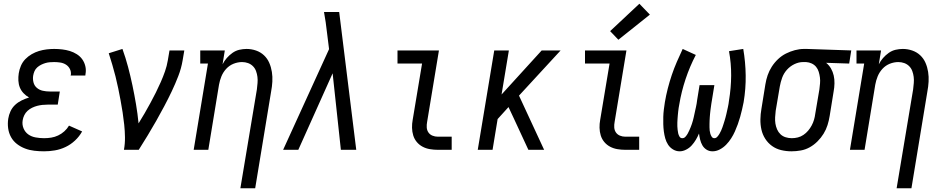

<svg xmlns="http://www.w3.org/2000/svg" viewBox="-20 -799 5040 1024"><path d="M215 8Q189 8 163 5Q137 2 113.5 -7Q90 -16 70.5 -31Q51 -46 39 -67.5Q27 -89 23.5 -114.5Q20 -140 24 -166Q27 -186 36 -205.5Q45 -225 60.5 -239.5Q76 -254 95.5 -263.5Q115 -273 135 -279Q119 -288 106 -301.5Q93 -315 86 -332Q79 -349 78 -369Q77 -389 80 -408Q83 -428 91.5 -448Q100 -468 115 -483.5Q130 -499 149 -510Q168 -521 188 -527Q208 -533 228.5 -535.5Q249 -538 269 -538Q290 -538 311.5 -535.5Q333 -533 352.5 -527Q372 -521 389.5 -510Q407 -499 418.5 -483Q430 -467 435 -446.5Q440 -426 436 -404Q436 -402 435.5 -400Q435 -398 435 -396H357Q357 -397 357 -398Q357 -399 358 -400Q360 -417 352.5 -431.5Q345 -446 331.5 -454.5Q318 -463 301.5 -465.5Q285 -468 269 -468Q257 -468 245 -467Q233 -466 221.5 -462.5Q210 -459 199 -453.5Q188 -448 178.5 -439.5Q169 -431 164 -419.5Q159 -408 157 -396Q154 -378 158.5 -360Q163 -342 176.5 -330.5Q190 -319 208 -315Q226 -311 245 -311H299L288 -241H234Q220 -241 206 -239.5Q192 -238 178.5 -234.5Q165 -231 151.5 -224.5Q138 -218 127 -208Q116 -198 109.5 -184.5Q103 -171 101 -158Q97 -135 105.5 -114.5Q114 -94 131 -82Q148 -70 170.5 -66Q193 -62 215 -62Q234 -62 253 -65Q272 -68 290 -76.5Q308 -85 323 -98.5Q338 -112 348 -129L418 -98Q403 -71 380 -49.5Q357 -28 329.5 -15Q302 -2 273 3Q244 8 215 8Z M641 0Q647 -33 646.5 -67Q646 -101 642.5 -134Q639 -167 634 -199.5Q629 -232 623 -264Q617 -296 610.5 -328Q604 -360 596 -391.5Q588 -423 579 -453.5Q570 -484 560 -515L633 -538Q650 -491 663 -442Q676 -393 686.5 -343Q697 -293 705.5 -242.5Q714 -192 719 -141Q736 -168 751.5 -195Q767 -222 782 -249.5Q797 -277 811 -305Q825 -333 837.5 -361.5Q850 -390 860 -418.5Q870 -447 875 -477L884 -530H963L954 -477Q947 -435 931 -393.5Q915 -352 896 -312Q877 -272 856 -232.5Q835 -193 813 -154Q791 -115 767.5 -76.5Q744 -38 720 0Z M1262 205 1350 -322Q1352 -339 1353.5 -356Q1355 -373 1353 -389Q1351 -405 1345.5 -420Q1340 -435 1329 -446Q1318 -457 1303 -462.5Q1288 -468 1271 -468Q1248 -468 1225.5 -459Q1203 -450 1186.5 -432Q1170 -414 1161 -392Q1152 -370 1148 -347L1091 0H1013L1089 -460H1048V-530H1179L1167 -456Q1176 -474 1189.5 -489.5Q1203 -505 1220 -517Q1237 -529 1256.5 -533.5Q1276 -538 1295 -538Q1321 -538 1345.5 -529.5Q1370 -521 1388 -504Q1406 -487 1416 -464Q1426 -441 1430 -415.5Q1434 -390 1432.5 -363.5Q1431 -337 1426 -311L1341 205Z M1490 0 1735 -537 1724 -625Q1721 -653 1717 -680.5Q1713 -708 1708 -735H1789L1880 0H1798L1754 -408L1571 0Z M2315 0Q2294 0 2273 -3.5Q2252 -7 2234 -16.5Q2216 -26 2203 -41.5Q2190 -57 2184 -76.5Q2178 -96 2177.5 -117.5Q2177 -139 2181 -160L2231 -460H2100V-530H2321L2258 -149Q2255 -134 2256 -119Q2257 -104 2265 -92.5Q2273 -81 2286.5 -75.5Q2300 -70 2315 -70H2389V0Z M2528 0 2616 -530H2694L2655 -295L2869 -530H2970L2748 -289L2882 0H2798L2722 -164L2692 -228L2634 -164L2607 0Z M3315 0Q3294 0 3273 -3.5Q3252 -7 3234 -16.5Q3216 -26 3203 -41.5Q3190 -57 3184 -76.5Q3178 -96 3177.5 -117.5Q3177 -139 3181 -160L3231 -460H3100V-530H3321L3258 -149Q3255 -134 3256 -119Q3257 -104 3265 -92.5Q3273 -81 3286.5 -75.5Q3300 -70 3315 -70H3389V0ZM3278 -587 3234 -633 3390 -779 3446 -721Z M3605 8Q3586 8 3569.5 -2Q3553 -12 3543 -27.5Q3533 -43 3528 -61Q3523 -79 3520.5 -98Q3518 -117 3517.5 -136.5Q3517 -156 3517.5 -175.5Q3518 -195 3520.5 -215Q3523 -235 3526 -254Q3532 -290 3541.5 -327Q3551 -364 3563 -399.5Q3575 -435 3590 -469.5Q3605 -504 3621 -538L3691 -506Q3659 -445 3636.5 -377.5Q3614 -310 3603 -243Q3601 -233 3599.5 -223.5Q3598 -214 3597 -204Q3596 -194 3595 -184Q3594 -174 3593.5 -164.5Q3593 -155 3592.5 -145Q3592 -135 3592.5 -125.5Q3593 -116 3594 -106.5Q3595 -97 3597 -88Q3599 -79 3604 -70.5Q3609 -62 3619 -62Q3629 -62 3636 -70Q3643 -78 3647.5 -86Q3652 -94 3656 -103Q3660 -112 3663.5 -120.5Q3667 -129 3670 -138Q3673 -147 3675.5 -156Q3678 -165 3680 -174Q3682 -183 3684 -192.5Q3686 -202 3688 -211Q3690 -220 3692 -229Q3694 -238 3695.5 -247Q3697 -256 3698 -265L3711 -345H3790L3777 -265Q3775 -256 3774 -247Q3773 -238 3771.5 -229Q3770 -220 3769 -210.5Q3768 -201 3767 -192Q3766 -183 3765.5 -174Q3765 -165 3764.5 -156Q3764 -147 3764 -138Q3764 -129 3764 -120Q3764 -111 3765 -102.5Q3766 -94 3768.5 -85.5Q3771 -77 3776 -69.5Q3781 -62 3790 -62Q3799 -62 3806 -70Q3813 -78 3817.5 -86Q3822 -94 3826 -102.5Q3830 -111 3833 -120Q3836 -129 3839 -138Q3842 -147 3844.5 -155.5Q3847 -164 3849.5 -173Q3852 -182 3854 -191Q3856 -200 3858 -209Q3860 -218 3862 -227Q3864 -236 3865.5 -245Q3867 -254 3868 -263Q3879 -330 3879.5 -395.5Q3880 -461 3868 -526L3944 -538Q3956 -468 3957 -397Q3958 -326 3946 -254Q3942 -234 3937.5 -214.5Q3933 -195 3927.5 -175.5Q3922 -156 3915 -136.5Q3908 -117 3899.5 -98Q3891 -79 3879.5 -61Q3868 -43 3853 -27.5Q3838 -12 3819 -2Q3800 8 3780 8Q3762 8 3748 -1Q3734 -10 3726 -24Q3718 -38 3714 -54.5Q3710 -71 3708 -87Q3701 -70 3691.5 -54Q3682 -38 3669.5 -24Q3657 -10 3639.5 -1Q3622 8 3605 8Z M4201 8Q4173 8 4146 1.5Q4119 -5 4097.5 -20.5Q4076 -36 4061.5 -58.5Q4047 -81 4041 -107.5Q4035 -134 4035.5 -162.5Q4036 -191 4041 -219L4062 -349Q4066 -374 4074 -397.5Q4082 -421 4096 -443Q4110 -465 4129.5 -483.5Q4149 -502 4172 -513.5Q4195 -525 4219.5 -531.5Q4244 -538 4268 -538Q4272 -538 4275.5 -538Q4279 -538 4283 -538L4520 -530L4509 -460L4386 -464Q4402 -451 4412 -433.5Q4422 -416 4426.5 -396Q4431 -376 4430.5 -354Q4430 -332 4426 -311L4405 -181Q4401 -156 4393.5 -132Q4386 -108 4372.5 -86Q4359 -64 4340 -45Q4321 -26 4298.5 -13.5Q4276 -1 4251 3.5Q4226 8 4201 8ZM4203 -62Q4219 -62 4235 -66Q4251 -70 4265 -79.5Q4279 -89 4290 -102Q4301 -115 4309 -130Q4317 -145 4321.5 -160.5Q4326 -176 4328 -192L4350 -322Q4352 -338 4353.5 -354Q4355 -370 4353 -385.5Q4351 -401 4346.5 -416Q4342 -431 4332.5 -442.5Q4323 -454 4309 -460.5Q4295 -467 4279 -468H4271Q4269 -468 4267 -468Q4265 -468 4263 -468Q4240 -468 4217 -457Q4194 -446 4177 -427Q4160 -408 4151.5 -384.5Q4143 -361 4139 -338L4117 -208Q4115 -191 4114 -173.5Q4113 -156 4115.5 -140Q4118 -124 4124.5 -109Q4131 -94 4142.5 -83Q4154 -72 4170 -67Q4186 -62 4203 -62Z M4762 205 4850 -322Q4852 -339 4853.5 -356Q4855 -373 4853 -389Q4851 -405 4845.5 -420Q4840 -435 4829 -446Q4818 -457 4803 -462.5Q4788 -468 4771 -468Q4748 -468 4725.5 -459Q4703 -450 4686.5 -432Q4670 -414 4661 -392Q4652 -370 4648 -347L4591 0H4513L4589 -460H4548V-530H4679L4667 -456Q4676 -474 4689.5 -489.5Q4703 -505 4720 -517Q4737 -529 4756.5 -533.5Q4776 -538 4795 -538Q4821 -538 4845.5 -529.5Q4870 -521 4888 -504Q4906 -487 4916 -464Q4926 -441 4930 -415.5Q4934 -390 4932.5 -363.5Q4931 -337 4926 -311L4841 205Z"/></svg>

Font: Iosevka Slab
Style: Italic
Weight: 400
Italic angle: -9°
Monospace: yes
Designer: Belleve Invis
Foundry: Belleve Invis
Version: Version 11.1.0; ttfautohint (v1.8.3)